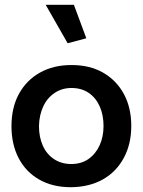

<svg xmlns="http://www.w3.org/2000/svg" viewBox="-20 -770 596 803"><path d="M277 13Q200 13 144 -19Q88 -51 58 -108.5Q28 -166 28 -242Q28 -320 59 -377Q90 -434 146.5 -466Q203 -498 279 -498Q356 -498 411.5 -466Q467 -434 498 -377Q529 -320 529 -243Q529 -167 497.5 -109Q466 -51 410 -19.5Q354 12 277 13ZM278 -84Q320 -84 350 -105Q380 -126 396.5 -162Q413 -198 413 -243Q413 -289 397 -325Q381 -361 351 -381.5Q321 -402 279 -402Q239 -402 208 -381Q177 -360 160.5 -324Q144 -288 143 -243Q143 -197 159 -161Q175 -125 206 -104.5Q237 -84 278 -84ZM263 -589 341 -610 289 -750H171Z"/></svg>

Font: Catamaran Thin SemiBold
Style: Regular
Weight: 600
Version: Version 2.000